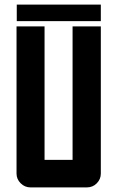

<svg xmlns="http://www.w3.org/2000/svg" viewBox="-20 -816 513 836"><path d="M113 0Q88 0 70 -18Q52 -36 52 -60V-701H174V-120H296V-701H419V-60Q419 -36 401.5 -18Q384 0 358 0ZM53 -796H419V-724H53Z"/></svg>

Font: Tschichold
Style: Bold
Weight: 700
Designer: Peter Wiegel
Foundry: Peter Wiegel
Version: Version 1.000; ttfautohint (v1.3)